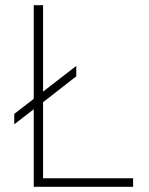

<svg xmlns="http://www.w3.org/2000/svg" viewBox="-20 -720 573 740"><path d="M110 0V-299L35 -241V-281L110 -339V-700H146V-367L274 -466V-426L146 -326V-33H493V0Z"/></svg>

Font: Overpass Thin
Style: Regular
Weight: 250
Designer: Delve Withrington, Dave Bailey, Thomas Jockin
Foundry: Delve Fonts LLC
Version: Version 4.000